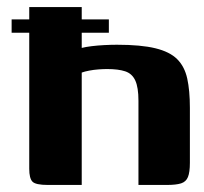

<svg xmlns="http://www.w3.org/2000/svg" viewBox="-20 -525 578 545"><path d="M116 0Q81 0 72 -9.5Q63 -19 63 -46V-505H212V-389Q224 -392 240.5 -394Q257 -396 276 -397Q295 -398 312 -398Q380 -398 421 -388Q462 -378 483 -357Q504 -336 511.5 -302Q519 -268 519 -219V-63Q519 -36 513.5 -22.5Q508 -9 494 -4.5Q480 0 453 0H373V-239Q373 -277 364 -296.5Q355 -316 335.5 -322.5Q316 -329 284 -329Q273 -329 259.5 -328Q246 -327 233 -324.5Q220 -322 212 -319V0ZM13 -470H289V-432H13Z"/></svg>

Font: r_Genos
Style: Bold
Weight: 700
Designer: Robert E. Leuschke
Foundry: Robert E. Leuschke
Version: Version 2.000;June 29, 2024;FontCreator 14.0.0.2814 32-bit